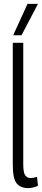

<svg xmlns="http://www.w3.org/2000/svg" viewBox="-20 -961 217 991"><path d="M100 -740V-115Q100 -69 110.5 -55.5Q121 -42 138 -42Q151 -42 171 -48L176 -2Q165 3 152 6.5Q139 10 126 10Q86 10 66 -14.5Q46 -39 46 -110V-740ZM48 -779 122 -941H176L91 -779Z"/></svg>

Font: Georama Condensed Light
Style: Regular
Weight: 300
Width: 3
Designer: Jean-Baptiste Levee
Foundry: Production Type
Version: Version 1.000